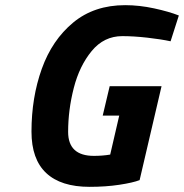

<svg xmlns="http://www.w3.org/2000/svg" viewBox="-20 -712 713 744"><path d="M102 -202Q102 -334 142 -445.5Q182 -557 263.5 -624.5Q345 -692 465 -692Q520 -692 577.5 -679.5Q635 -667 673 -652L641 -552Q604 -560 551 -566Q498 -572 454 -572Q383 -572 335.5 -514.5Q288 -457 266 -371.5Q244 -286 244 -201Q244 -108 344 -108Q377 -108 407 -113L442 -264H378L405 -378H606L521 -14Q495 -4 442.5 4Q390 12 327 12Q216 12 159 -41.5Q102 -95 102 -202Z"/></svg>

Font: Cairo
Style: Bold Italic
Weight: 700
Italic angle: -13°
Designer: Mohamed Gaber, Accademia di Belle Arti di Urbino and others
Foundry: Kief Type Foundry, Accademia di Belle Arti di Urbino and others
Version: Version 3.011